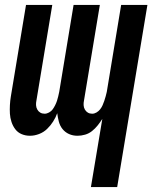

<svg xmlns="http://www.w3.org/2000/svg" viewBox="-20 -540 640 775"><path d="M347 215 393 -60Q384 -46 374 -33.5Q364 -21 351.5 -11Q339 -1 323.5 3.5Q308 8 293 8Q274 8 258.5 1Q243 -6 232.5 -19Q222 -32 217.5 -49Q213 -66 211 -83Q205 -66 194.5 -49.5Q184 -33 170 -19.5Q156 -6 137.5 1Q119 8 101 8Q83 8 67.5 1.5Q52 -5 42 -18Q32 -31 26.5 -47.5Q21 -64 20 -81Q19 -98 20 -116Q21 -134 24 -152L85 -520H191L127 -134Q125 -125 125.5 -115.5Q126 -106 130.5 -98Q135 -90 142.5 -85.5Q150 -81 160 -81Q169 -81 178 -86Q187 -91 192.5 -98.5Q198 -106 202.5 -115Q207 -124 210 -133Q213 -142 215 -151Q217 -160 219 -169L277 -520H383L319 -134Q317 -125 317.5 -115.5Q318 -106 322.5 -98Q327 -90 334.5 -85.5Q342 -81 352 -81Q361 -81 369.5 -86Q378 -91 384 -98.5Q390 -106 394 -115Q398 -124 401 -133Q404 -142 406.5 -151Q409 -160 411 -169L469 -520H575L453 215Z"/></svg>

Font: Iosevka Extended
Style: Bold Italic
Weight: 700
Width: 7
Italic angle: -9°
Monospace: yes
Designer: Belleve Invis
Foundry: Belleve Invis
Version: Version 32.5.0; ttfautohint (v1.8.4)